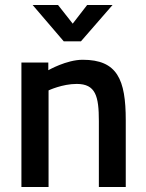

<svg xmlns="http://www.w3.org/2000/svg" viewBox="-20 -751 586 771"><path d="M305 -585 432 -731H330L272 -656L213 -731H111L236 -585ZM175 -388C175 -388 230 -414 288 -414C364 -414 377 -365 377 -265V0H485V-268C485 -432 451 -511 312 -511C247 -511 174 -469 174 -469V-500H66V0H175Z"/></svg>

Font: RazerF5 SemiBold
Style: Regular
Weight: 600
Foundry: Razer Inc.
Version: Version 2